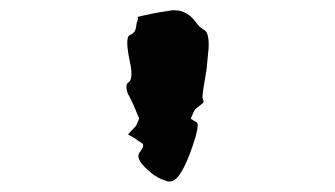

<svg xmlns="http://www.w3.org/2000/svg" viewBox="-20 -588 640 367"><path d="M356.4 -543C344.7 -559.6 331.1 -568.4 313.5 -568.4C310.5 -568.4 306.6 -568.4 303.7 -567.4C282.2 -564.5 262.7 -560.5 243.2 -555.7C244.1 -552.7 243.2 -548.8 241.2 -543.9C240.2 -538.1 240.2 -535.2 239.3 -533.2C238.3 -527.3 234.4 -523.4 227.5 -520.5C221.7 -517.6 221.7 -500 228.5 -468.8C233.4 -446.3 231.4 -433.6 225.6 -430.7C222.7 -428.7 221.7 -425.8 221.7 -421.9C221.7 -418 222.7 -412.1 225.6 -406.2C225.6 -407.2 226.6 -405.3 229.5 -399.4C232.4 -393.6 238.3 -380.9 246.1 -361.3L240.2 -347.7L224.6 -331.1C232.4 -326.2 237.3 -324.2 238.3 -323.2C239.3 -322.3 243.2 -319.3 251 -314.5C255.9 -311.5 253.9 -305.7 247.1 -296.9C240.2 -288.1 247.1 -275.4 268.6 -257.8C276.4 -251 287.1 -245.1 300.8 -241.2H304.7C317.4 -241.2 329.1 -258.8 342.8 -293.9C356.4 -331.1 361.3 -351.6 355.5 -354.5C350.6 -357.4 346.7 -359.4 344.7 -361.3C349.6 -373 351.6 -377.9 352.5 -377.9C352.5 -378.9 357.4 -382.8 366.2 -389.6C369.1 -391.6 370.1 -394.5 368.2 -397.5C366.2 -400.4 367.2 -407.2 369.1 -420.9C372.1 -436.5 373 -446.3 374 -450.2C375 -455.1 376 -467.8 377.9 -487.3C378.9 -493.2 378.9 -498 378.9 -502.9C378.9 -517.6 376 -527.3 371.1 -530.3C364.3 -534.2 359.4 -538.1 356.4 -543Z"/></svg>

Font: Hermetico
Style: Regular
Weight: 400
Version: Version 1.0